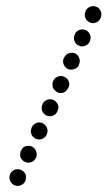

<svg xmlns="http://www.w3.org/2000/svg" viewBox="-20 -589 356 637"><path d="M27 25Q37 30 48 26Q59 22 64 12V11Q66 6 66 1Q67 -5 65 -10Q63 -15 59 -19Q55 -23 50 -25Q40 -30 29 -26Q19 -22 14 -12Q9 -1 13 9Q17 20 27 25ZM48 -67Q50 -62 54 -58Q58 -54 63 -52Q73 -47 84 -51Q94 -55 99 -65L100 -66Q104 -77 100 -87Q96 -98 86 -103Q76 -107 65 -104Q54 -100 50 -89L49 -88Q47 -83 47 -78Q46 -72 48 -67ZM98 -129Q109 -124 119 -128Q130 -132 135 -142V-143Q140 -154 136 -164Q132 -175 122 -180Q112 -185 101 -181Q90 -177 85 -166V-165Q80 -155 84 -144Q88 -134 98 -129ZM134 -206Q144 -201 155 -205Q166 -209 170 -219L171 -221Q173 -226 174 -231Q174 -236 172 -242Q170 -247 166 -251Q163 -255 158 -257Q147 -262 137 -258Q126 -254 121 -244V-243Q116 -232 120 -221Q124 -211 134 -206ZM155 -299Q157 -294 161 -290Q165 -286 170 -283Q180 -278 191 -282Q201 -286 206 -297L207 -298Q212 -308 208 -319Q204 -330 193 -334Q188 -337 183 -337Q177 -337 172 -335Q167 -333 163 -330Q159 -326 157 -321L156 -320Q154 -315 154 -309Q154 -304 155 -299ZM205 -360Q210 -358 216 -358Q221 -358 226 -360Q232 -361 236 -365Q240 -369 242 -374V-375Q247 -385 243 -396Q239 -407 229 -412Q224 -414 219 -414Q213 -414 208 -412Q203 -410 199 -407Q195 -403 193 -398L192 -397Q187 -387 191 -376Q195 -365 205 -360ZM241 -438Q246 -435 252 -435Q257 -435 262 -437Q267 -439 271 -442Q275 -446 278 -451V-452Q283 -463 279 -473Q275 -484 265 -489Q254 -493 244 -490Q233 -486 228 -475V-474Q223 -464 227 -453Q231 -442 241 -438ZM277 -515Q287 -510 298 -514Q309 -518 313 -528L314 -529Q316 -534 316 -540Q317 -545 315 -550Q313 -556 309 -560Q306 -564 301 -566Q290 -571 280 -567Q269 -563 264 -553V-551Q259 -541 263 -530Q267 -520 277 -515Z"/></svg>

Font: FRB American Cursive Guidelines Dotted Ultra
Style: Bold Italic
Weight: 1000
Italic angle: -25°
Version: Version 2.0;Modular Font Editor K font №1